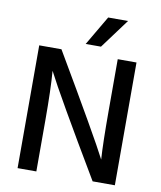

<svg xmlns="http://www.w3.org/2000/svg" viewBox="-95 -962 870 1038"><g transform="rotate(10 340.0 -443.5)"><path d="M73 0V-674H195Q454 -234 510 -124Q504 -215 504 -391V-674H607V0H485Q230 -429 168 -551Q176 -451 176 -282V0ZM319 -725 414 -887H523L403 -725Z"/></g></svg>

Font: Hind Medium
Style: Regular
Weight: 500
Designer: Manushi Parikh, Satya Rajpurohit
Foundry: Indian Type Foundry
Version: Version 1.201;PS 1.0;hotconv 1.0.78;makeotf.lib2.5.61930; tt